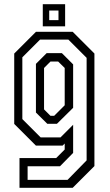

<svg xmlns="http://www.w3.org/2000/svg" viewBox="-20 -691 523 911"><path d="M72.5 200V59H246.5L287 18.5V-10L277 0H150.5L47.5 -103V-437L150.5 -540H325L428 -437V97L325 200ZM111 162.5H300.5L391 70V-416.5L304.5 -503H170L86 -419V-126L173 -39H267L327 -99V34.5L264.5 98H111ZM204.5 -103.5 150.5 -157V-388L201.5 -439H273.5L327 -385.5V-179.5L250 -103.5ZM219.5 -141.5H237L287 -191.5V-368.5L256 -399H219.5L189 -368.5V-172ZM183 -566V-671H289V-566ZM213.5 -595.5H257.5V-641H213.5Z"/></svg>

Font: Tourney Condensed
Style: Regular
Weight: 400
Width: 3
Designer: Tyler Finck
Foundry: Etcetera Type Co
Version: Version 1.010; ttfautohint (v1.8.3)